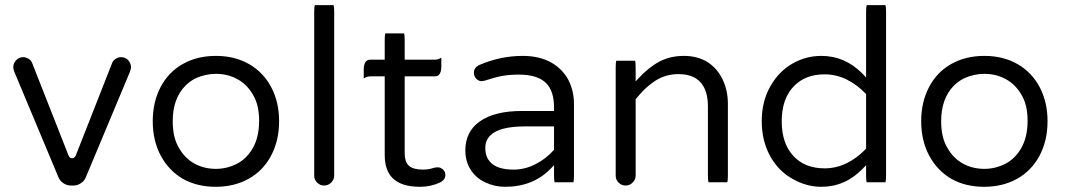

<svg xmlns="http://www.w3.org/2000/svg" viewBox="-20 -718 4121 742"><path d="M486.3 -459Q486.3 -461.9 485.6 -465.6Q484.9 -469.2 483.4 -472.7Q480.5 -480 474.6 -486.3Q463.4 -497.1 448.2 -497.1Q440.9 -497.1 435.8 -495.1Q430.7 -493.2 428.2 -491.2Q423.3 -488.3 419.7 -484.6Q416 -481 413.6 -475.1L272.9 -117.2Q268.1 -106.4 258.8 -106.4Q249.5 -106.4 244.6 -117.7L104 -475.1Q100.1 -484.9 90.1 -491Q80.1 -497.1 69.3 -497.1Q53.7 -497.1 42.5 -485.4Q31.2 -473.6 31.2 -458Q31.2 -451.7 35.6 -439.9L205.6 -33.7Q211.4 -19 224.9 -10Q238.3 -1 253.9 -1H263.7Q279.3 -1 292.7 -10Q306.2 -19 312 -33.7L481.9 -439.9Q486.3 -451.7 486.3 -459Z M814.5 -65.4Q768.6 -65.4 731.4 -85.9Q694.3 -106.4 671.9 -146Q647.5 -185.5 647.5 -250Q647.5 -337.4 697.3 -387.7Q713.9 -403.8 734.4 -414.6Q772.9 -432.6 814.5 -432.6Q860.4 -432.6 897.5 -412.1Q934.6 -391.6 957 -353Q981.4 -313.5 981.4 -251.5Q981.4 -189.5 958 -147.5Q934.6 -105 894.5 -84.5Q856 -65.4 814.5 -65.4ZM1028.3 -380.9Q998 -438.5 941.9 -470.7Q886.7 -502 814.5 -502Q742.2 -502 686.5 -470.7Q630.9 -439.5 600.6 -381.3Q570.3 -323.7 570.3 -249.5Q570.3 -175.3 600.6 -117.7Q631.3 -59.6 686 -27.3Q741.2 3.9 813.5 3.9Q885.7 3.9 941.4 -27.3Q997.1 -58.6 1027.8 -116.7Q1058.6 -174.8 1058.6 -249.3Q1058.6 -323.7 1028.3 -380.9Z M1196.8 -698.2Q1194.3 -691.9 1194.3 -672.9V-39.1Q1194.3 -23.4 1205.6 -12.2Q1217.3 -1 1232.4 -1Q1248.5 -1 1260 -12.5Q1271.5 -23.9 1271.5 -39.1V-672.9Q1271.5 -691.9 1269 -698.2Z M1469.2 -588.9Q1466.8 -582.5 1466.8 -563.5V-487.3H1411.1Q1400.9 -487.3 1395 -481.4Q1385.7 -472.2 1385.7 -448.2V-415Q1397.9 -422.9 1411.1 -422.9H1466.8V-119.1Q1466.8 -60.1 1497.1 -29.8Q1530.8 3.9 1603.5 3.9Q1645 3.9 1681.6 -13.2Q1701.2 -23.9 1701.2 -42Q1701.2 -53.7 1692.4 -62.5Q1683.6 -71.3 1671.9 -71.3Q1666 -71.3 1658.2 -69.8Q1656.2 -68.8 1653.8 -68.4Q1634.3 -62.5 1615.5 -62.5Q1596.7 -62.5 1584 -65.9Q1567.4 -69.8 1558.6 -79.1Q1543.9 -93.3 1543.9 -127V-422.9H1660.2Q1670.4 -422.9 1676.3 -428.7Q1685.5 -438 1685.5 -461.9V-495.1Q1673.3 -487.3 1660.2 -487.3H1543.9V-563.5Q1543.9 -582.5 1541.5 -588.9Z M1964.8 -62.5Q1903.3 -62.5 1876.5 -89.8Q1855.5 -110.4 1855.5 -146.5Q1855.5 -175.3 1874.5 -194.3Q1909.7 -229.5 2008.8 -229.5H2121.1V-139.2Q2090.3 -104 2049.3 -83.5Q2008.3 -62.5 1964.8 -62.5ZM2195.8 -13.7Q2198.2 -20 2198.2 -39.1V-315.4Q2198.2 -366.7 2176.8 -408.7Q2154.8 -450.2 2111.8 -475.6Q2065.4 -502 2000 -502Q1914.6 -502 1833.5 -467.3Q1818.4 -460.9 1813.5 -448.7Q1811.5 -442.9 1811.5 -437.5Q1811.5 -432.1 1812 -429.2Q1812.5 -426.3 1814 -423.8Q1815.9 -418.5 1820.8 -413.6Q1829.6 -404.3 1841.3 -404.3L1853 -406.2Q1891.1 -418.9 1919.4 -424.3Q1948.7 -429.7 1984.4 -429.7Q2057.6 -429.7 2090.3 -397Q2121.1 -366.2 2121.1 -302.7V-289.1H1997.1Q1891.6 -289.1 1834.5 -249Q1778.3 -209.5 1778.3 -136.7Q1778.3 -94.7 1798.8 -62.3Q1819.3 -29.8 1855.5 -13.2Q1891.1 3.9 1931.6 3.9Q2041 3.9 2109.4 -67.4L2121.1 -79.6V-39.1Q2121.1 -20 2123.5 -13.7Z M2361.8 -483.4Q2359.4 -477.1 2359.4 -458V-39.1Q2359.4 -23.4 2370.6 -12.2Q2382.3 -1 2397.5 -1Q2413.6 -1 2425 -12.5Q2436.5 -23.9 2436.5 -39.1V-334.5Q2452.6 -354 2466.8 -368.7Q2490.7 -392.1 2514.6 -407.2Q2553.7 -431.6 2602.5 -431.6Q2670.9 -431.6 2698.2 -384.8Q2715.8 -355 2715.8 -306.6V-39.1Q2715.8 -20 2718.3 -13.7H2790.5Q2793 -20 2793 -39.1V-316.4Q2793 -368.7 2772.5 -411.1Q2752.4 -453.1 2715.3 -477.5Q2675.8 -502 2623.3 -502Q2570.8 -502 2529.3 -480.5Q2487.8 -458.5 2448.2 -416L2436.5 -403.3V-458Q2436.5 -477.1 2434.1 -483.4Z M3167 -67.4Q3089.8 -67.4 3045.4 -116Q3001 -164.6 3001 -249Q3001 -337.9 3049.8 -386.7Q3093.8 -430.7 3167 -430.7Q3211.4 -430.7 3252.4 -410.6Q3293 -390.1 3325.2 -356.4L3327.1 -354.5V-143.6Q3322.3 -138.7 3319.3 -135.7Q3289.6 -106 3252.4 -87.4Q3211.4 -67.4 3167 -67.4ZM3404.3 -672.9Q3404.3 -691.9 3401.9 -698.2H3329.6L3328.6 -693.8Q3327.1 -686.5 3327.1 -672.9V-418.5Q3313.5 -433.1 3311.5 -435.1Q3244.1 -502 3154.3 -502Q3093.8 -502 3041.5 -471.7Q2989.3 -441.4 2957 -384.3Q2923.8 -326.2 2923.8 -250Q2923.8 -173.8 2956.1 -115.2Q2988.3 -56.6 3043.5 -26.4Q3096.7 3.9 3154.3 3.9Q3247.1 3.9 3315.4 -67.4L3327.1 -79.6V-39.1Q3327.1 -20 3329.6 -13.7H3401.9Q3404.3 -20 3404.3 -39.1Z M3784.2 -65.4Q3738.3 -65.4 3701.2 -85.9Q3664.1 -106.4 3641.6 -146Q3617.2 -185.5 3617.2 -250Q3617.2 -337.4 3667 -387.7Q3683.6 -403.8 3704.1 -414.6Q3742.7 -432.6 3784.2 -432.6Q3830.1 -432.6 3867.2 -412.1Q3904.3 -391.6 3926.8 -353Q3951.2 -313.5 3951.2 -251.5Q3951.2 -189.5 3927.7 -147.5Q3904.3 -105 3864.3 -84.5Q3825.7 -65.4 3784.2 -65.4ZM3998 -380.9Q3967.8 -438.5 3911.6 -470.7Q3856.4 -502 3784.2 -502Q3711.9 -502 3656.2 -470.7Q3600.6 -439.5 3570.3 -381.3Q3540 -323.7 3540 -249.5Q3540 -175.3 3570.3 -117.7Q3601.1 -59.6 3655.8 -27.3Q3710.9 3.9 3783.2 3.9Q3855.5 3.9 3911.1 -27.3Q3966.8 -58.6 3997.6 -116.7Q4028.3 -174.8 4028.3 -249.3Q4028.3 -323.7 3998 -380.9Z"/></svg>

Font: YuPearl-Light
Style: Light
Weight: 300
Designer: Max Yao
Foundry: Max-Everyday
Version: Version 1.011; ttfautohint (v1.8.3)